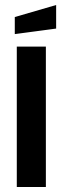

<svg xmlns="http://www.w3.org/2000/svg" viewBox="-20 -746 250 766"><path d="M47 0V-560H163V0ZM39 -610V-678L204 -726V-632Z"/></svg>

Font: Tektur SemiCondensed Medium
Style: Regular
Weight: 500
Width: 4
Designer: Adam Jagosz
Foundry: Adam Jagosz
Version: Version 1.005;gftools[0.9.30]